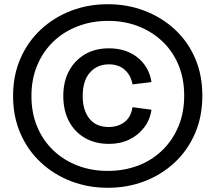

<svg xmlns="http://www.w3.org/2000/svg" viewBox="-20 -820 1021 910"><path d="M491 70Q398 70 317 39Q236 8 174 -49.5Q112 -107 77 -187Q42 -267 42 -365Q42 -463 77 -543Q112 -623 174 -680.5Q236 -738 317 -769Q398 -800 491 -800Q584 -800 665 -769Q746 -738 808 -681Q870 -624 904.5 -544.5Q939 -465 939 -367Q939 -268 904.5 -188Q870 -108 808 -50Q746 8 665 39Q584 70 491 70ZM491 -10Q568 -10 634 -35Q700 -60 749 -107.5Q798 -155 825.5 -220.5Q853 -286 853 -367Q853 -447 826 -512Q799 -577 750 -623.5Q701 -670 635.5 -695.5Q570 -721 493 -721Q415 -721 348.5 -695.5Q282 -670 233 -623Q184 -576 156.5 -510.5Q129 -445 129 -365Q129 -285 156 -220Q183 -155 232 -108Q281 -61 347 -35.5Q413 -10 491 -10ZM497 -138Q431 -138 382 -166.5Q333 -195 306.5 -246Q280 -297 280 -365Q280 -433 307 -483.5Q334 -534 382.5 -562.5Q431 -591 496 -591Q578 -591 632.5 -547Q687 -503 698 -431L608 -420Q601 -462 572 -488.5Q543 -515 496 -515Q441 -515 406.5 -476.5Q372 -438 372 -365Q372 -298 403.5 -258Q435 -218 495 -218Q539 -218 570 -241.5Q601 -265 608 -312L698 -300Q691 -252 663 -215.5Q635 -179 592.5 -158.5Q550 -138 497 -138Z"/></svg>

Font: BDO Grotesk
Style: Regular
Weight: 400
Designer: Deni Anggara
Foundry: Lokal Container
Version: Version 2.000